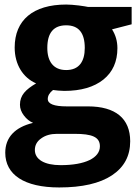

<svg xmlns="http://www.w3.org/2000/svg" viewBox="-20 -576 605 836"><path d="M362.8 -545.9C356.9 -547.4 343.8 -549.3 322.8 -552.2C301.8 -554.7 283.2 -556.2 268.1 -556.2C124 -556.2 43.9 -488.3 43.9 -369.1C43.9 -294.9 80.1 -237.8 137.2 -212.9C91.8 -186 66.9 -161.6 66.9 -120.1C66.9 -103.5 72.8 -87.9 84 -73.2C95.2 -58.1 108.9 -47.4 124 -41C44.4 -22 2.9 22.9 2.9 88.9C2.9 184.6 85.4 240.2 237.8 240.2C337.4 240.2 414.1 222.7 467.3 187.5C520.5 152.3 546.9 103 546.9 39.1C546.9 -60.5 482.4 -112.8 362.8 -112.8H270C215.3 -112.8 188 -123.5 188 -145C188 -159.2 195.8 -172.4 210.9 -184.1L232.9 -181.6L259.8 -180.2C332.5 -180.2 389.2 -196.8 430.2 -229.5C470.7 -262.2 491.2 -307.6 491.2 -366.2C491.2 -396.5 483.4 -423.8 467.8 -448.2L553.2 -470.2V-545.9ZM131.8 77.1C131.8 56.2 141.1 39.1 159.7 26.4C177.7 13.2 200.7 6.8 228 6.8H305.2C379.9 6.8 415 20 415 61C415 111.8 351.1 143.1 244.1 143.1C173.3 143.1 131.8 118.2 131.8 77.1ZM186 -367.2C186 -433.1 213.4 -465.8 268.1 -465.8C322.3 -465.8 349.1 -433.1 349.1 -367.2C349.1 -308.1 324.2 -271 268.1 -271C212.9 -271 186 -308.1 186 -367.2Z"/></svg>

Font: Samim
Style: Bold
Weight: 700
Foundry: DejaVu fonts team - Redesigned by Saber Rastikerdar
Version: Version 4.0.5